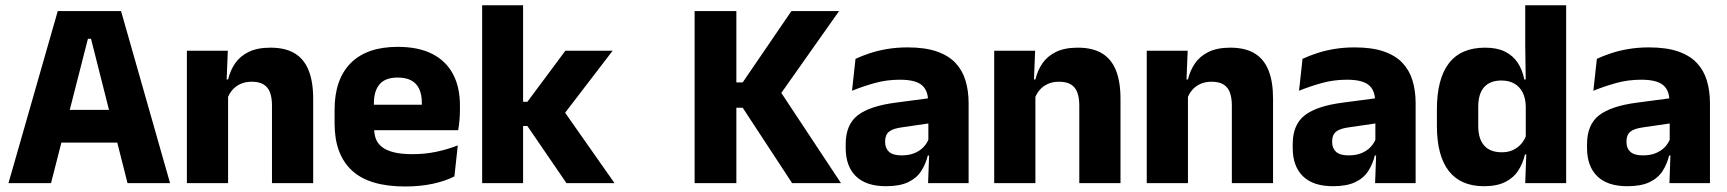

<svg xmlns="http://www.w3.org/2000/svg" viewBox="-20 -680 6414 713"><path d="M169.5 0H11.5L194.5 -639H429.5L611.5 0H453.5L318 -536H306.5ZM455 -150.5H167V-272H455Z M1143 0H990V-289Q990 -316 983 -335.8Q976 -355.5 959.5 -366Q943 -376.5 914.5 -376.5Q891 -376.5 873 -368.2Q855 -360 842.8 -345.8Q830.5 -331.5 824.5 -313.5L801 -385H827Q835 -418.5 853.2 -445Q871.5 -471.5 903.5 -487.2Q935.5 -503 984.5 -503Q1039.5 -503 1074.5 -481.8Q1109.5 -460.5 1126.2 -418.5Q1143 -376.5 1143 -313.5ZM827 0H674V-491.5H826L821 -368.5L827 -354Z M1484.5 12.5Q1350.5 12.5 1286.5 -47.2Q1222.5 -107 1222.5 -221.5V-272.5Q1222.5 -385.5 1282.5 -445.8Q1342.5 -506 1457 -506Q1534 -506 1585.2 -479.8Q1636.5 -453.5 1662.2 -405Q1688 -356.5 1688 -288.5V-272Q1688 -253 1686.2 -233.2Q1684.5 -213.5 1681.5 -196.5H1543.5Q1545.5 -225.5 1546 -251.2Q1546.5 -277 1546.5 -298Q1546.5 -328.5 1537 -349.2Q1527.5 -370 1507.8 -381Q1488 -392 1457 -392Q1411 -392 1389.8 -367.2Q1368.5 -342.5 1368.5 -297V-252L1369.5 -235.5V-200.5Q1369.5 -181.5 1375.8 -164.5Q1382 -147.5 1397.8 -134.8Q1413.5 -122 1441.2 -114.8Q1469 -107.5 1512 -107.5Q1557.5 -107.5 1599.5 -116.2Q1641.5 -125 1680 -140L1667.5 -25Q1633.5 -7.5 1587 2.5Q1540.5 12.5 1484.5 12.5ZM1650.5 -196.5H1303.5V-291H1650.5Z M2262 0H2083.5L1938.5 -212H1898.5V-302H1938.5L2079.5 -491.5H2255L2068 -247.5V-276.5ZM1922.5 0H1770.5V-660.5H1922.5Z M3103 0H2921.5L2738 -280H2699V-374H2738L2919 -639H3096L2869.5 -318V-353ZM2714.5 0H2559.5V-639H2714.5Z M3577 0H3426.5L3431 -123L3427.5 -130.5V-284L3426.5 -304Q3426.5 -345 3402.5 -364.5Q3378.5 -384 3322 -384Q3272.5 -384 3228 -371.5Q3183.5 -359 3144 -343L3157 -461.5Q3180.5 -472.5 3209.8 -482.2Q3239 -492 3274.5 -498Q3310 -504 3350.5 -504Q3415 -504 3458.5 -489Q3502 -474 3528 -446.5Q3554 -419 3565.5 -380.8Q3577 -342.5 3577 -296.5ZM3270 11.5Q3196.5 11.5 3158.5 -25.5Q3120.5 -62.5 3120.5 -131V-144.5Q3120.5 -217 3165.2 -251.8Q3210 -286.5 3307.5 -299L3439.5 -316.5L3448.5 -224.5L3331.5 -207.5Q3296 -203 3281.5 -191Q3267 -179 3267 -155.5V-152Q3267 -129.5 3281.5 -116.2Q3296 -103 3328 -103Q3356 -103 3376.2 -111.5Q3396.5 -120 3409.5 -133.8Q3422.5 -147.5 3429 -164.5L3450.5 -102.5H3425.5Q3417.5 -70.5 3400.8 -44.5Q3384 -18.5 3352.5 -3.5Q3321 11.5 3270 11.5Z M4141 0H3988V-289Q3988 -316 3981 -335.8Q3974 -355.5 3957.5 -366Q3941 -376.5 3912.5 -376.5Q3889 -376.5 3871 -368.2Q3853 -360 3840.8 -345.8Q3828.5 -331.5 3822.5 -313.5L3799 -385H3825Q3833 -418.5 3851.2 -445Q3869.5 -471.5 3901.5 -487.2Q3933.5 -503 3982.5 -503Q4037.5 -503 4072.5 -481.8Q4107.5 -460.5 4124.2 -418.5Q4141 -376.5 4141 -313.5ZM3825 0H3672V-491.5H3824L3819 -368.5L3825 -354Z M4707.5 0H4554.5V-289Q4554.5 -316 4547.5 -335.8Q4540.5 -355.5 4524 -366Q4507.5 -376.5 4479 -376.5Q4455.5 -376.5 4437.5 -368.2Q4419.5 -360 4407.2 -345.8Q4395 -331.5 4389 -313.5L4365.5 -385H4391.5Q4399.5 -418.5 4417.8 -445Q4436 -471.5 4468 -487.2Q4500 -503 4549 -503Q4604 -503 4639 -481.8Q4674 -460.5 4690.8 -418.5Q4707.5 -376.5 4707.5 -313.5ZM4391.5 0H4238.5V-491.5H4390.5L4385.5 -368.5L4391.5 -354Z M5237 0H5086.5L5091 -123L5087.5 -130.5V-284L5086.5 -304Q5086.5 -345 5062.5 -364.5Q5038.5 -384 4982 -384Q4932.5 -384 4888 -371.5Q4843.5 -359 4804 -343L4817 -461.5Q4840.5 -472.5 4869.8 -482.2Q4899 -492 4934.5 -498Q4970 -504 5010.5 -504Q5075 -504 5118.5 -489Q5162 -474 5188 -446.5Q5214 -419 5225.5 -380.8Q5237 -342.5 5237 -296.5ZM4930 11.5Q4856.5 11.5 4818.5 -25.5Q4780.5 -62.5 4780.5 -131V-144.5Q4780.5 -217 4825.2 -251.8Q4870 -286.5 4967.5 -299L5099.5 -316.5L5108.5 -224.5L4991.5 -207.5Q4956 -203 4941.5 -191Q4927 -179 4927 -155.5V-152Q4927 -129.5 4941.5 -116.2Q4956 -103 4988 -103Q5016 -103 5036.2 -111.5Q5056.5 -120 5069.5 -133.8Q5082.5 -147.5 5089 -164.5L5110.5 -102.5H5085.5Q5077.5 -70.5 5060.8 -44.5Q5044 -18.5 5012.5 -3.5Q4981 11.5 4930 11.5Z M5490.5 11.5Q5404.5 11.5 5360.2 -45Q5316 -101.5 5316 -213V-273.5Q5316 -387 5360.5 -445Q5405 -503 5495 -503Q5539 -503 5568.5 -488.5Q5598 -474 5615.8 -447.5Q5633.5 -421 5640.5 -385H5682L5646 -286Q5645 -316.5 5634 -337.5Q5623 -358.5 5603.2 -369.8Q5583.5 -381 5555.5 -381Q5513.5 -381 5491.5 -356.5Q5469.5 -332 5469.5 -283V-212.5Q5469.5 -164 5491.8 -139.2Q5514 -114.5 5557.5 -114.5Q5580.5 -114.5 5598.8 -123Q5617 -131.5 5629.8 -146.5Q5642.5 -161.5 5648.5 -180.5L5686 -106.5H5643Q5635.5 -73.5 5618 -46.5Q5600.5 -19.5 5569.5 -4Q5538.5 11.5 5490.5 11.5ZM5796 0H5644L5648.5 -124.5L5646 -150.5V-349.5V-371L5644 -513.5V-660.5H5796Z M6330 0H6179.5L6184 -123L6180.5 -130.5V-284L6179.5 -304Q6179.5 -345 6155.5 -364.5Q6131.5 -384 6075 -384Q6025.5 -384 5981 -371.5Q5936.5 -359 5897 -343L5910 -461.5Q5933.5 -472.5 5962.8 -482.2Q5992 -492 6027.5 -498Q6063 -504 6103.5 -504Q6168 -504 6211.5 -489Q6255 -474 6281 -446.5Q6307 -419 6318.5 -380.8Q6330 -342.5 6330 -296.5ZM6023 11.5Q5949.5 11.5 5911.5 -25.5Q5873.5 -62.5 5873.5 -131V-144.5Q5873.5 -217 5918.2 -251.8Q5963 -286.5 6060.5 -299L6192.5 -316.5L6201.5 -224.5L6084.5 -207.5Q6049 -203 6034.5 -191Q6020 -179 6020 -155.5V-152Q6020 -129.5 6034.5 -116.2Q6049 -103 6081 -103Q6109 -103 6129.2 -111.5Q6149.5 -120 6162.5 -133.8Q6175.5 -147.5 6182 -164.5L6203.5 -102.5H6178.5Q6170.5 -70.5 6153.8 -44.5Q6137 -18.5 6105.5 -3.5Q6074 11.5 6023 11.5Z"/></svg>

Font: Anek Kannada
Style: Bold
Weight: 700
Version: Version 1.003